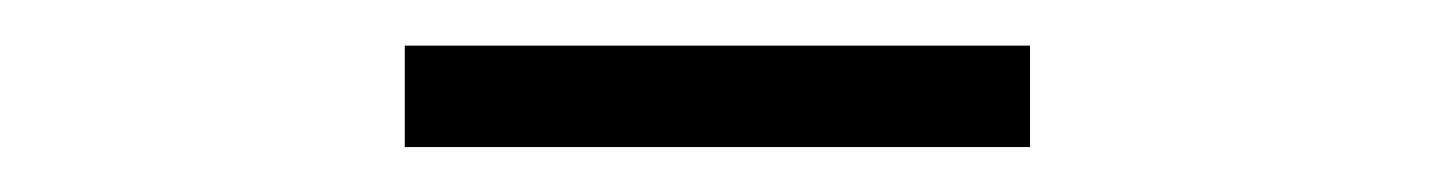

<svg xmlns="http://www.w3.org/2000/svg" viewBox="-20 -735 634 85"><path d="M159.2 -669.9V-714.8H436V-669.9Z"/></svg>

Font: Source Han Sans CN Light
Style: Regular
Weight: 300
Designer: Ryoko NISHIZUKA  (kana, bopomofo & ideographs); Paul D. Hunt (Latin, Greek & Cyrillic); Sandoll Communications , Soo-you
Foundry: Adobe
Version: Version 2.000;hotconv 1.0.107;makeotfexe 2.5.65593